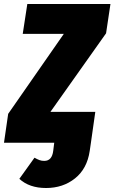

<svg xmlns="http://www.w3.org/2000/svg" viewBox="-55 -716 574 963"><path d="M477 -549 198 -155H423L401 0L395 41Q382 130 321.5 178.5Q261 227 176 227Q92 227 42 181L118 75Q132 83 143 87Q154 91 167 91Q206 91 212 40L217 0H-35L-14 -145L265 -546H59L82 -696H499Z"/></svg>

Font: Fira Sans Extra Condensed Black
Style: Italic
Weight: 900
Width: 3
Italic angle: -8°
Designer: Carrois Corporate & Edenspiekermann AG
Foundry: Carrois Corporate GbR & Edenspiekermann AG
Version: Version 4.203